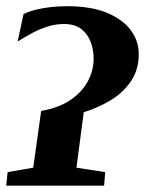

<svg xmlns="http://www.w3.org/2000/svg" viewBox="-24 -584 457 604"><path d="M-4.5 0 0 -42.5 80.5 -56.5 105.5 -235Q162.5 -245 198.8 -270.2Q235 -295.5 252.8 -329.2Q270.5 -363 270.5 -399.5Q270.5 -427.5 261.2 -452.2Q252 -477 231.5 -492.8Q211 -508.5 177 -508.5Q150 -508.5 124.5 -500.2Q99 -492 75.8 -479.2Q52.5 -466.5 31.5 -453.5L50 -539.5Q65.5 -547.5 87 -553Q108.5 -558.5 133.8 -561.5Q159 -564.5 187 -564.5Q263 -564.5 313 -543.5Q363 -522.5 387.8 -488.5Q412.5 -454.5 412.5 -414Q412.5 -364 387.5 -327.8Q362.5 -291.5 323 -268Q283.5 -244.5 239.5 -231L216.5 -56.5L307 -42.5L303.5 0Z"/></svg>

Font: Merriweather 36pt
Style: Bold Italic
Weight: 700
Italic angle: -7.8°
Version: Version 2.101